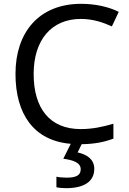

<svg xmlns="http://www.w3.org/2000/svg" viewBox="-20 -744 672 1004"><path d="M473 139C473 88 434 64 386 53L407 10C476 9 524 -1 573 -19V-97C519 -81 464 -69 402 -69C238 -69 156 -180 156 -357C156 -536 250 -645 403 -645C467 -645 521 -626 565 -606L601 -682C547 -709 477 -724 404 -724C183 -724 61 -574 61 -358C61 -147 157 -8 350 8L311 86C362 93 402 106 402 141C402 174 376 185 328 185C309 185 287 183 275 180V235C286 238 305 240 325 240C423 240 473 203 473 139Z"/></svg>

Font: Noto Sans Caucasian Albanian
Style: Regular
Weight: 400
Designer: Monotype Design Team
Foundry: Monotype Imaging Inc.
Version: Version 2.005